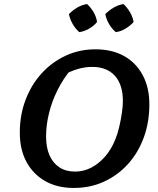

<svg xmlns="http://www.w3.org/2000/svg" viewBox="-20 -919 783 950"><path d="M345 11Q263 11 203.5 -23Q144 -57 111 -118Q78 -179 78 -263Q78 -350 106.5 -425Q135 -500 186 -556Q237 -612 305 -643.5Q373 -675 452 -675Q534 -675 593.5 -642Q653 -609 686 -547.5Q719 -486 719 -403Q719 -313 691 -237.5Q663 -162 612.5 -106.5Q562 -51 494 -20Q426 11 345 11ZM351 -70Q394 -70 431.5 -89.5Q469 -109 500 -144.5Q531 -180 551 -230Q562 -257 570 -291.5Q578 -326 583 -360Q588 -394 588 -419Q588 -500 548.5 -544Q509 -588 436 -588Q399 -588 361.5 -576.5Q324 -565 283 -542L330 -574Q292 -528 264.5 -473Q237 -418 222.5 -359Q208 -300 208 -244Q208 -189 225 -150.5Q242 -112 274 -91Q306 -70 351 -70ZM411 -899Q430 -881 443.5 -858Q457 -835 460 -810Q445 -791 420.5 -777Q396 -763 372 -760Q353 -777 339.5 -800.5Q326 -824 321 -849Q339 -868 362 -881.5Q385 -895 411 -899ZM591 -899Q610 -881 623.5 -858Q637 -835 641 -810Q624 -791 600.5 -777Q577 -763 553 -760Q534 -776 520 -799.5Q506 -823 501 -849Q519 -868 542.5 -881.5Q566 -895 591 -899Z"/></svg>

Font: Piazzolla Thin
Style: Bold Italic
Weight: 700
Italic angle: -11.3°
Version: Version 2.005